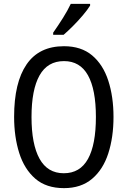

<svg xmlns="http://www.w3.org/2000/svg" viewBox="-20 -963 659 993"><path d="M567 -358Q567 -253 540 -169.5Q513 -86 456 -38Q399 10 311 10Q219 10 162.5 -39Q106 -88 79.5 -171.5Q53 -255 53 -359Q53 -536 117.5 -630Q182 -724 311 -724Q400 -724 456.5 -676.5Q513 -629 540 -546Q567 -463 567 -358ZM143 -358Q143 -217 184.5 -142Q226 -67 310 -67Q394 -67 435 -141Q476 -215 476 -358Q476 -500 435 -573.5Q394 -647 311 -647Q226 -647 184.5 -573Q143 -499 143 -358ZM446 -934Q433 -913 409 -884.5Q385 -856 357.5 -828.5Q330 -801 309 -783H255V-794Q281 -831 305.5 -870Q330 -909 346 -943H446Z"/></svg>

Font: Noto Sans Myanmar Condensed
Style: Regular
Weight: 400
Width: 3
Designer: Monotype Design Team
Foundry: Monotype Imaging Inc.
Version: Version 2.107; ttfautohint (v1.8.4.7-5d5b)